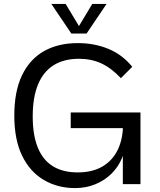

<svg xmlns="http://www.w3.org/2000/svg" viewBox="-20 -940 816 980"><path d="M607 -286H341V-366H697V0H607ZM622 -233Q622 -180 603 -134Q584 -88 549 -53.5Q514 -19 466.5 0.5Q419 20 363 20Q274 20 203.5 -21.5Q133 -63 93 -145Q53 -227 53 -350Q53 -474 92.5 -556Q132 -638 204.5 -679Q277 -720 377 -720Q462 -720 533.5 -690.5Q605 -661 655 -599L597 -541Q548 -593 497 -616.5Q446 -640 383 -640Q306 -640 253.5 -607Q201 -574 174 -508.5Q147 -443 147 -346Q147 -250 173 -186.5Q199 -123 250 -91.5Q301 -60 376 -60Q452 -60 503.5 -90.5Q555 -121 581.5 -176.5Q608 -232 608 -307ZM242 -920H315L383 -807L451 -920H524L422 -769H344Z"/></svg>

Font: Moderustic
Style: Regular
Weight: 400
Designer: Tural Alisoy
Foundry: TAFT Foundry
Version: Version 2.120